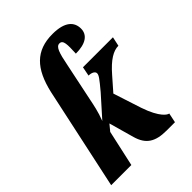

<svg xmlns="http://www.w3.org/2000/svg" viewBox="-220 -881 996 996"><g transform="rotate(-45 277.5 -383.5)"><path d="M410 3H471L482 -50C473 -50 435 -70 400 -174L350 -328L414 -401C466 -461 507 -485 544 -485L555 -536H335L325 -485C347 -485 365 -476 365 -462C365 -449 355 -435 309 -380L209 -268C228 -317 236 -360 243 -394L286 -600C301 -677 312 -710 336 -710C363 -710 362 -676 359 -612C432 -612 470 -639 470 -685C470 -733 437 -770 345 -770C223 -770 159 -702 127 -563L6 0H154L198 -199L226 -233L265 -94C285 -25 326 3 410 3Z"/></g></svg>

Font: Noto Serif Condensed Extra
Style: Italic
Weight: 800
Width: 3
Italic angle: -12°
Designer: Monotype Design Team
Foundry: Monotype Imaging Inc.
Version: Version 1.901